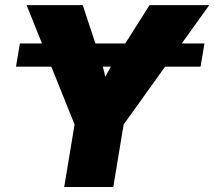

<svg xmlns="http://www.w3.org/2000/svg" viewBox="-20 -748 857 768"><path d="M797.9 -574.2 782.2 -481.4H43.9L59.6 -574.2ZM236.8 0 278.3 -250 86.4 -727.5H311L380.4 -516.6Q389.6 -489.3 396.5 -461.2Q403.3 -433.1 409.7 -400.9H380.9Q396.5 -433.1 412.1 -461.2Q427.7 -489.3 444.8 -516.6L578.1 -727.5H816.9L474.6 -250L433.1 0Z"/></svg>

Font: Inter 24pt Black
Style: Italic
Weight: 900
Italic angle: -9.3988°
Designer: Rasmus Andersson
Foundry: rsms
Version: Version 4.001;git-66647c0bb